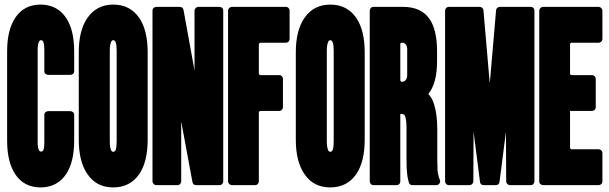

<svg xmlns="http://www.w3.org/2000/svg" viewBox="-20 -806 2653 836"><path d="M46 -48Q11 -101 11 -194V-582Q11 -675 46 -728Q84 -786 156.5 -786Q229 -786 268 -728Q303 -675 303 -582V-496Q303 -489 298 -484.5Q293 -480 286 -480H190Q183 -480 178 -484.5Q173 -489 173 -496V-590Q173 -612 169 -623Q166 -631 159 -631Q152 -631 149 -623Q144 -612 144 -590V-185Q144 -164 149 -153Q152 -146 159 -146Q166 -146 169 -153Q173 -164 173 -185V-306Q173 -313 178 -317.5Q183 -322 190 -322H286Q293 -322 298 -317.5Q303 -313 303 -306V-194Q303 -101 268 -48Q229 10 156.5 10Q84 10 46 -48Z M360 -49Q323 -103 323 -198V-578Q323 -673 360 -727Q400 -786 473.5 -786Q547 -786 587 -727Q623 -673 623 -578V-198Q623 -103 587 -49Q547 10 473 10Q399 10 360 -49ZM484 -154Q488 -167 488 -191V-585Q488 -609 484 -621Q480 -631 473 -631Q466 -631 463 -621Q458 -609 458 -585V-191Q458 -167 463 -154Q466 -145 473 -145Q480 -145 484 -154Z M753 0H661Q654 0 649 -5Q644 -10 644 -16V-760Q644 -767 649 -771.5Q654 -776 661 -776H762Q776 -776 779 -763L827 -499V-760Q827 -766 832 -771Q837 -776 844 -776H936Q943 -776 947.5 -771.5Q952 -767 952 -760V-16Q952 -10 947.5 -5Q943 0 936 0H834Q821 0 818 -13L769 -277V-16Q769 -10 764.5 -5Q760 0 753 0Z M990 -776H1225Q1232 -776 1236.5 -771Q1241 -766 1241 -760V-637Q1241 -630 1236.5 -625Q1232 -620 1225 -620H1115Q1112 -620 1109.5 -618Q1107 -616 1107 -613V-486Q1107 -483 1109.5 -481Q1112 -479 1115 -479H1196Q1203 -479 1207.5 -474Q1212 -469 1212 -463V-340Q1212 -333 1207.5 -328Q1203 -323 1196 -323H1115Q1112 -323 1109.5 -321Q1107 -319 1107 -316V-16Q1107 -10 1102.5 -5Q1098 0 1091 0H990Q983 0 978 -5Q973 -10 973 -16V-760Q973 -766 978 -771Q983 -776 990 -776Z M1305 -49Q1268 -103 1268 -198V-578Q1268 -673 1305 -727Q1345 -786 1418.5 -786Q1492 -786 1532 -727Q1568 -673 1568 -578V-198Q1568 -103 1532 -49Q1492 10 1418 10Q1344 10 1305 -49ZM1429 -154Q1433 -167 1433 -191V-585Q1433 -609 1429 -621Q1425 -631 1418 -631Q1411 -631 1408 -621Q1403 -609 1403 -585V-191Q1403 -167 1408 -154Q1411 -145 1418 -145Q1425 -145 1429 -154Z M1845 -397Q1862 -379 1870 -352Q1884 -309 1884 -241V-114Q1884 -83 1885 -66Q1886 -50 1891 -34L1896 -21Q1898 -13 1893 -6.5Q1888 0 1880 0H1776Q1763 0 1760 -12L1758 -20Q1753 -39 1752 -57Q1750 -73 1750 -115V-247Q1750 -290 1742 -304Q1738 -310 1725 -310H1723V-16Q1723 -9 1718.5 -4.5Q1714 0 1707 0H1606Q1599 0 1594.5 -5Q1590 -10 1590 -16V-760Q1590 -766 1594.5 -771Q1599 -776 1606 -776H1736Q1813 -776 1850 -724Q1883 -676 1883 -583V-539Q1883 -443 1845 -397ZM1729 -450H1732Q1741 -450 1747 -458.5Q1753 -467 1753 -478V-593Q1753 -604 1747 -612Q1741 -620 1732 -620H1729Q1726 -620 1724.5 -618Q1723 -616 1723 -613V-458Q1723 -455 1724.5 -452.5Q1726 -450 1729 -450Z M2155 -14Q2153 0 2139 0H2086Q2072 0 2070 -14L2042 -233Q2041 -69 2041 -16Q2041 -10 2036 -5Q2031 0 2025 0H1934Q1927 0 1922.5 -5Q1918 -10 1918 -16V-760Q1918 -766 1922.5 -771Q1927 -776 1934 -776H2069Q2075 -776 2080 -771.5Q2085 -767 2085 -761L2112 -448H2113Q2134 -697 2140 -761Q2140 -767 2145 -771.5Q2150 -776 2156 -776H2291Q2298 -776 2302.5 -771.5Q2307 -767 2307 -760V-16Q2307 -10 2302.5 -5Q2298 0 2291 0H2200Q2194 0 2189 -5Q2184 -10 2184 -16L2183 -233Q2161 -65 2155 -14Z M2345 -776H2587Q2593 -776 2598 -771Q2603 -766 2603 -760V-637Q2603 -630 2598 -625Q2593 -620 2587 -620H2470Q2462 -620 2462 -613V-486Q2462 -479 2470 -479H2558Q2564 -479 2569 -474Q2574 -469 2574 -462V-339Q2574 -332 2569 -327.5Q2564 -323 2558 -323H2462V-163Q2462 -160 2464.5 -158Q2467 -156 2470 -156H2587Q2593 -156 2598 -151Q2603 -146 2603 -139V-16Q2603 -9 2598 -4.5Q2593 0 2587 0H2345Q2338 0 2333 -4.5Q2328 -9 2328 -16V-760Q2328 -766 2333 -771Q2338 -776 2345 -776Z"/></svg>

Font: Grith.
Style: Regular
Weight: 400
Designer: Yosi Nasution
Version: Version 1.000;hotconv 1.0.109;makeotfexe 2.5.65596